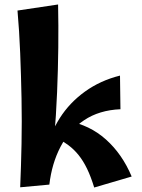

<svg xmlns="http://www.w3.org/2000/svg" viewBox="-20 -828 632 856"><path d="M400 8Q385 -41 368 -76Q351 -111 330.5 -136.5Q310 -162 284.5 -181Q259 -200 228 -217L280 -289Q380 -271 452.5 -206Q525 -141 567 -41ZM200 -5 186 -152Q203 -233 246.5 -301.5Q290 -370 358.5 -419.5Q427 -469 515 -491L517 -341Q422 -337 355 -292Q288 -247 249.5 -173Q211 -99 200 -5ZM200 -5 70 7Q74 -86 76 -186.5Q78 -287 76 -389.5Q74 -492 70 -591.5Q66 -691 58 -781L239 -808Q243 -620 234.5 -416.5Q226 -213 200 -5Z"/></svg>

Font: Marhey Light Medium
Style: Regular
Weight: 500
Version: Version 1.000